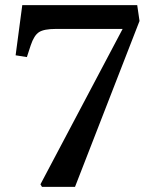

<svg xmlns="http://www.w3.org/2000/svg" viewBox="-20 -730 567 750"><path d="M144 0 138 -10 459 -617H198Q152 -617 132.5 -604.5Q113 -592 100 -553L85 -507L41 -514L67 -710H516L525 -648L273 0Z"/></svg>

Font: Literata 36pt Medium
Style: Italic
Weight: 500
Italic angle: -2°
Designer: Latin by Veronika Burian and Jose Scaglione. Greek by Irene Vlachou. Cyrillic by Vera Evstafieva
Foundry: TypeTogether
Version: Version 3.002